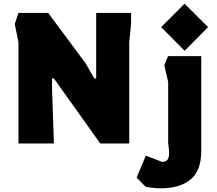

<svg xmlns="http://www.w3.org/2000/svg" viewBox="-20 -777 1177 1040"><path d="M80 0V-547L60 -647L80 -707H241L443 -435L491 -352H501V-707H690V-647L680 -547V0H523L272 -352H262V-292L272 0ZM980 -502 853 -630 980 -757 1107 -630ZM849 243Q831 243 808.5 240.5Q786 238 768 234L720 185L770 66L858 100Q881 100 889 85.5Q897 71 896 47.5Q895 24 891 -1V-333L870 -423L890 -473H1070V42Q1070 147 1012.5 195Q955 243 849 243Z"/></svg>

Font: Rowdies
Style: Regular
Weight: 400
Designer: Jaikishan Patel
Version: Version 1.000; ttfautohint (v1.8.3)